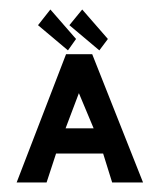

<svg xmlns="http://www.w3.org/2000/svg" viewBox="-20 -384 334 404"><path d="M207 -302 153 -364 126 -331 189 -278ZM140 -302 86 -364 60 -331 123 -278ZM174 -270H119L15 0H78L98 -61H197L216 0H281ZM177 -114H118L146 -188Z"/></svg>

Font: Hussar Tani
Style: Dwa
Weight: 700
Foundry: Cannot Into Space Fonts
Version: Version 0.92